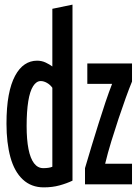

<svg xmlns="http://www.w3.org/2000/svg" viewBox="-20 -796 600 829"><path d="M169 13Q115 13 78.5 -21Q42 -55 25 -117Q8 -179 8 -262Q8 -333 17.5 -384Q27 -435 45 -468.5Q63 -502 87 -518Q111 -534 140 -534Q160 -534 177 -526Q194 -518 206 -509V-758L293 -776V-16Q268 -4 237 4.5Q206 13 169 13ZM167 -70Q179 -70 189 -71.5Q199 -73 206 -76V-417Q197 -430 183 -438Q169 -446 156 -446Q137 -446 123 -424Q109 -402 102 -358.5Q95 -315 95 -252Q95 -193 103 -152.5Q111 -112 127 -91Q143 -70 167 -70ZM347 0V-70Q361 -118 376 -167Q391 -216 406 -264Q421 -312 435.5 -355Q450 -398 464 -434H357V-522H550V-444Q538 -415 523 -373.5Q508 -332 492 -284Q476 -236 460.5 -185.5Q445 -135 434 -89H550V0Z"/></svg>

Font: Ubuntu Sans Mono Medium
Style: Regular
Weight: 500
Monospace: yes
Designer: Dalton Maag Ltd
Foundry: Dalton Maag Ltd
Version: Version 1.006